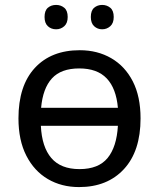

<svg xmlns="http://www.w3.org/2000/svg" viewBox="-20 -750 645 780"><path d="M551 -269Q551 -136 483.5 -63Q416 10 301 10Q230 10 174.5 -22.5Q119 -55 87 -117.5Q55 -180 55 -269Q55 -402 121.5 -474Q188 -546 304 -546Q376 -546 432 -513.5Q488 -481 519.5 -419.5Q551 -358 551 -269ZM302 -472Q228 -472 191 -431.5Q154 -391 147 -312H459Q452 -391 413.5 -431.5Q375 -472 302 -472ZM303 -63Q380 -63 417 -108Q454 -153 459 -239H146Q150 -153 188.5 -108Q227 -63 303 -63ZM161 -681Q161 -707 174.5 -718.5Q188 -730 208 -730Q227 -730 241 -718.5Q255 -707 255 -681Q255 -656 241 -643.5Q227 -631 208 -631Q188 -631 174.5 -643.5Q161 -656 161 -681ZM349 -681Q349 -707 362.5 -718.5Q376 -730 395 -730Q414 -730 428 -718.5Q442 -707 442 -681Q442 -656 428 -643.5Q414 -631 395 -631Q376 -631 362.5 -643.5Q349 -656 349 -681Z"/></svg>

Font: BC Sans
Style: Regular
Weight: 400
Designer: Monotype Design Team
Province of B.C.
Foundry: Monotype Imaging Inc.
Version: Version 2.000;GOOG;noto-source:20170915:90ef993387c0